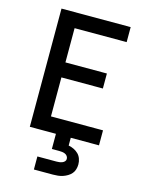

<svg xmlns="http://www.w3.org/2000/svg" viewBox="-130 -751 811 1051"><g transform="rotate(15 275.0 -225.0)"><path d="M85 0V-670H477V-585H182V-391H417V-306H182V-85H477V0ZM167 220V146H275Q283 146 291 145Q299 144 307 141Q315 138 320.5 132Q326 126 326 118Q326 109 321 102Q316 95 308 91.5Q300 88 291.5 87Q283 86 275 86H233V0H317V44Q333 47 347.5 54Q362 61 373 72Q384 83 389.5 98.5Q395 114 395 130Q395 144 391 158Q387 172 378 182.5Q369 193 356.5 200.5Q344 208 330.5 212.5Q317 217 303 218.5Q289 220 275 220Z"/></g></svg>

Font: Lode Dark Term
Style: Bold
Weight: 700
Monospace: yes
Designer: Belleve Invis
Foundry: Belleve Invis
Version: Version 29.2.0